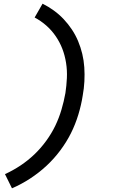

<svg xmlns="http://www.w3.org/2000/svg" viewBox="-20 -861 640 1042"><path d="M45 161 7 84Q51 64 91.5 37Q132 10 167 -23.5Q202 -57 231 -97Q260 -137 280 -178.5Q300 -220 313.5 -265.5Q327 -311 335 -356Q341 -396 343 -437.5Q345 -479 338.5 -520Q332 -561 318 -597Q304 -633 282 -665Q260 -697 231 -722.5Q202 -748 168 -766L211 -841Q243 -825 272 -804Q301 -783 325.5 -757Q350 -731 370 -701Q390 -671 404 -637.5Q418 -604 426.5 -568.5Q435 -533 437.5 -495.5Q440 -458 438 -419.5Q436 -381 429 -343Q421 -291 405 -238.5Q389 -186 365 -138Q341 -90 307 -44.5Q273 1 232 39Q191 77 143.5 108Q96 139 45 161Z"/></svg>

Font: Iosevka Curly MdExObl
Style: Regular
Weight: 500
Width: 7
Italic angle: -9°
Monospace: yes
Designer: Belleve Invis
Foundry: Belleve Invis
Version: Version 11.1.0; ttfautohint (v1.8.3)